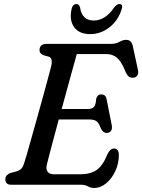

<svg xmlns="http://www.w3.org/2000/svg" viewBox="-20 -918 707 954"><path d="M382.5 0H36.5Q19.5 0 13 -8Q6.5 -16 6.5 -27.5Q6.5 -39 13.8 -46.8Q21 -54.5 32 -58.5L60.5 -66Q76 -70 85 -79Q94 -88 100.5 -109Q104 -118.5 113.5 -151.5Q123 -184.5 136.2 -232Q149.5 -279.5 164.5 -332.8Q179.5 -386 193.5 -437Q207.5 -488 218.2 -528Q229 -568 234 -587.5Q244 -630 222 -636.5L198.5 -643Q189.5 -646 183 -652.2Q176.5 -658.5 176.5 -669Q176.5 -700 212 -700H531.5Q556 -700 573.2 -710Q590.5 -720 607.5 -720Q634.5 -720 640.5 -686L665.5 -570.5Q669 -553 662.2 -543Q655.5 -533 643.5 -532Q629 -530 619 -538.5Q609 -547 600.5 -569Q581.5 -615 559.8 -632.2Q538 -649.5 507.5 -649.5H361.5Q354 -622.5 342 -579Q330 -535.5 315.5 -483Q301 -430.5 286.5 -376.5H418Q437.5 -376.5 446.8 -386.5Q456 -396.5 458 -428Q464.5 -449 482.5 -449Q495.5 -449 502 -441.8Q508.5 -434.5 510 -423.5L535.5 -294.5Q538.5 -275.5 530.5 -266.5Q522.5 -257.5 510.5 -257.5Q491 -257.5 481 -280.5Q470.5 -309 458 -316.8Q445.5 -324.5 422 -324.5H272Q257.5 -271 245 -224Q232.5 -177 223.8 -143.8Q215 -110.5 212.5 -99Q207.5 -77.5 216.5 -64.8Q225.5 -52 248.5 -52H378Q428.5 -52 459.8 -73.2Q491 -94.5 514 -152Q527.5 -180 546.5 -180Q570.5 -180 570.5 -147Q570.5 -106.5 553.5 -69Q536.5 -31.5 508.2 -7.8Q480 16 447 16Q431 16 417 8Q403 0 382.5 0ZM445.5 -816Q503.5 -816 548 -882Q562 -898 573 -898Q593.5 -898 584 -870.5Q566.5 -815.5 523.5 -782Q480.5 -748.5 427.5 -748.5Q374.5 -748.5 349.2 -782Q324 -815.5 335 -870.5Q340.5 -898 361 -898Q372 -898 377.5 -882Q387.5 -816 445.5 -816Z"/></svg>

Font: Fraunces 9pt S100
Style: Italic
Weight: 400
Italic angle: -16°
Version: Version 1.000; ttfautohint (v1.8.3)